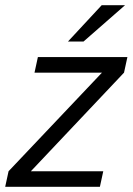

<svg xmlns="http://www.w3.org/2000/svg" viewBox="-38 -720 511 740"><path d="M453 -500 440 -440 81 -60H360L347 0H-18L-5 -60L355 -440H95L108 -500ZM444 -700 284 -560H224L354 -700Z"/></svg>

Font: Epunda Sans Light
Style: Italic
Weight: 300
Italic angle: -12.0243°
Designer: Simon Atzbach
Foundry: typofactur
Version: Version 2.204